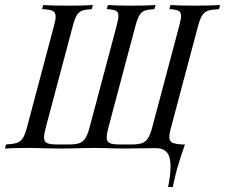

<svg xmlns="http://www.w3.org/2000/svg" viewBox="-48 -591 896 764"><path d="M512.9 -0.8 448.4 0Q416.1 0 371 -1.6L325 -2.4L277.4 -1.6Q229 0 196.8 0L137.1 -0.8Q95.2 -2.4 75 -2.4Q5.6 -2.4 -28.2 0L-24.2 -16.1Q4.8 -17.7 19.4 -22.6Q33.9 -27.4 42.7 -41.1Q51.6 -54.8 59.7 -85.5L166.1 -485.5Q173.4 -511.3 173.4 -525Q173.4 -541.9 161.7 -547.6Q150 -553.2 119.4 -554.8L124.2 -571Q156.5 -568.5 226.6 -568.5Q285.5 -568.5 321.8 -571L316.9 -554.8Q291.1 -553.2 278.2 -548.4Q265.3 -543.5 257.3 -529.8Q249.2 -516.1 241.1 -485.5L134.7 -85.5Q127.4 -58.9 127.4 -44.4Q127.4 -27.4 139.1 -21.8Q150.8 -16.1 180.6 -16.1H224.2Q253.2 -16.1 267.7 -21.4Q282.3 -26.6 291.5 -40.7Q300.8 -54.8 308.9 -85.5L415.3 -485.5Q423.4 -516.1 423.4 -527.4Q423.4 -542.7 413.3 -548Q403.2 -553.2 376.6 -554.8L381.5 -571Q415.3 -568.5 475 -568.5Q538.7 -568.5 571 -571L566.1 -554.8Q540.3 -553.2 527.4 -548.4Q514.5 -543.5 506.5 -529.8Q498.4 -516.1 490.3 -485.5L383.9 -85.5Q376.6 -58.9 376.6 -44.4Q376.6 -27.4 388.3 -21.8Q400 -16.1 429.8 -16.1H473.4Q502.4 -16.1 516.9 -21.4Q531.5 -26.6 540.7 -40.7Q550 -54.8 558.1 -85.5L664.5 -485.5Q672.6 -516.1 672.6 -527.4Q672.6 -542.7 662.5 -548Q652.4 -553.2 625.8 -554.8L630.6 -571Q664.5 -568.5 724.2 -568.5Q792.7 -568.5 828.2 -571L823.4 -554.8Q794.4 -553.2 779.8 -548.4Q765.3 -543.5 756.5 -529.8Q747.6 -516.1 739.5 -485.5L633.1 -85.5Q625.8 -60.5 625.8 -45.2Q625.8 -29 637.5 -23.4Q649.2 -17.7 679 -16.1H687.9Q667.7 41.1 654.8 87.1Q643.5 133.1 639.5 153.2H621Q630.6 104 630.6 71.8Q630.6 32.3 616.1 15.3Q601.6 -1.6 571 -1.6Q534.7 -1.6 512.9 -0.8Z"/></svg>

Font: Playfair Display SC
Style: Italic
Weight: 400
Italic angle: -14°
Designer: Claus Eggers Sørensen
Foundry: Claus Eggers Sørensen
Version: Version 1.202; ttfautohint (v1.6)